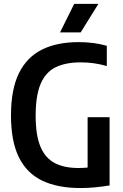

<svg xmlns="http://www.w3.org/2000/svg" viewBox="-20 -968 640 996"><path d="M398 7.5Q279.5 7.5 199.2 -30.8Q119 -69 78 -152Q37 -235 37 -369.5Q37 -504.5 78.2 -588.2Q119.5 -672 197.8 -710.8Q276 -749.5 387.5 -749.5Q428 -749.5 464.2 -744.8Q500.5 -740 534 -730.5V-625.5Q498.5 -635.5 465.8 -640Q433 -644.5 398.5 -644.5Q320.5 -644.5 268.8 -619.2Q217 -594 191 -533.5Q165 -473 165 -368Q165 -266 190 -206.8Q215 -147.5 264.2 -122Q313.5 -96.5 386 -96.5Q408.5 -96.5 430.5 -98.5Q452.5 -100.5 471.5 -104L434.5 -70V-360H548.5V-6Q508.5 0.5 471 4Q433.5 7.5 398 7.5ZM291.5 -800 365 -948H490.5L398.5 -800Z"/></svg>

Font: Encode Sans SC Condensed SemiBold
Style: Regular
Weight: 600
Width: 3
Designer: Multiple Designers
Foundry: Impallari Type
Version: Version 3.002